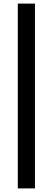

<svg xmlns="http://www.w3.org/2000/svg" viewBox="-20 -828 294 1068"><path d="M79 220V-808H174.5V220Z"/></svg>

Font: Encode Sans SC Medium
Style: Regular
Weight: 500
Version: Version 3.002